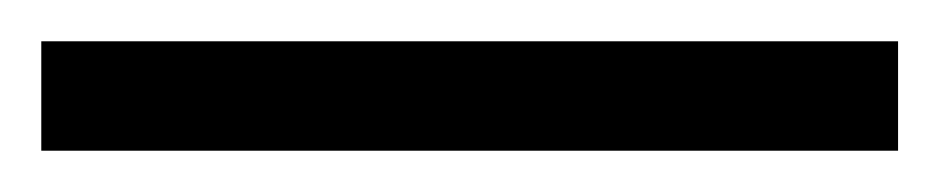

<svg xmlns="http://www.w3.org/2000/svg" viewBox="-22 70 455 93"><path d="M413 90V143H-2V90Z"/></svg>

Font: Noto Sans Oriya SemiBold
Style: Regular
Weight: 600
Version: Version 2.003